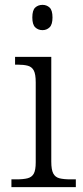

<svg xmlns="http://www.w3.org/2000/svg" viewBox="-20 -770 342 790"><path d="M27 0V-32H47Q76 -32 93.5 -36.5Q111 -41 119 -55.5Q127 -70 127 -102V-431Q127 -465 119 -480Q111 -495 94.5 -499.5Q78 -504 52 -504H42V-536H191V-105Q191 -72 199 -56.5Q207 -41 224.5 -36.5Q242 -32 271 -32H292V0ZM155 -646Q137 -646 125 -657.5Q113 -669 113 -698Q113 -728 125 -739Q137 -750 155 -750Q172 -750 184 -739Q196 -728 196 -698Q196 -669 184 -657.5Q172 -646 155 -646Z"/></svg>

Font: Noto Serif Gujarati Light
Style: Regular
Weight: 300
Version: Version 2.102